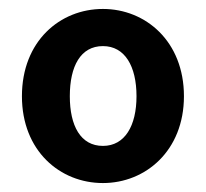

<svg xmlns="http://www.w3.org/2000/svg" viewBox="-20 -832 460 429"><path d="M210 -423C305 -423 391 -495 391 -617C391 -740 305 -812 210 -812C114 -812 29 -740 29 -617C29 -495 114 -423 210 -423ZM210 -506C160 -506 136 -551 136 -617C136 -684 160 -729 210 -729C259 -729 285 -684 285 -617C285 -551 259 -506 210 -506Z"/></svg>

Font: Kinto Sans
Style: Bold
Weight: 700
Designer: Authors: Ryoko NISHIZUKA  (kana & ideographs); Paul D. Hunt (Latin, Greek & Cyrillic); Wenlong ZHANG  (bopomofo); Sandol
Foundry: Adobe Systems Incorporated, ookami Inc.
Version: Version 0.001